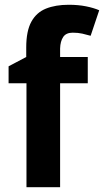

<svg xmlns="http://www.w3.org/2000/svg" viewBox="-20 -785 436 805"><path d="M348 -436H232V0H91V-436H16V-507L90 -546V-586Q90 -655 111.5 -694Q133 -733 173 -749Q213 -765 268 -765Q308 -765 340.5 -758.5Q373 -752 396 -742L360 -635Q343 -640 325 -644Q307 -648 285 -648Q257 -648 245 -630Q233 -612 232 -582V-546H348Z"/></svg>

Font: Noto Sans Tamil SemiCondensed
Style: Bold
Weight: 700
Width: 4
Designer: Jelle Bosma - Monotype Design Team
Foundry: Monotype Imaging Inc.
Version: Version 2.004; ttfautohint (v1.8.4.7-5d5b)